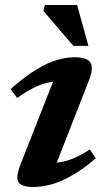

<svg xmlns="http://www.w3.org/2000/svg" viewBox="-20 -736 428 768"><path d="M62.5 -79.5 208.5 -450.5 237.5 -411Q207.5 -412.5 178.5 -407Q149.5 -401.5 117.8 -386.2Q86 -371 48.5 -344L22.5 -380Q80.5 -431 126.5 -458.5Q172.5 -486 209.8 -496.5Q247 -507 278 -507Q329 -507 342 -485.2Q355 -463.5 336 -415L190 -42L158 -84.5Q189.5 -82.5 218.8 -87Q248 -91.5 277.8 -104.2Q307.5 -117 339.5 -138.5L363 -102.5Q312 -59 267.5 -33.8Q223 -8.5 184.5 1.8Q146 12 112.5 12Q67 12 54.2 -7.2Q41.5 -26.5 62.5 -79.5ZM333.5 -552.5H273.5L153.5 -692.5L160 -716H288.5Z"/></svg>

Font: Newsreader 9pt SemiBold
Style: Italic
Weight: 600
Italic angle: -17°
Designer: Hugues Gentile
Foundry: Production Type
Version: Version 1.003